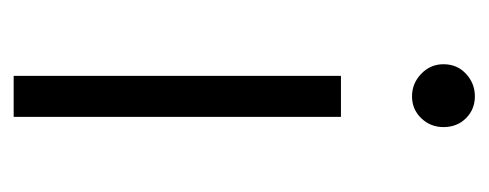

<svg xmlns="http://www.w3.org/2000/svg" viewBox="-237 -478 715 281"><g transform="rotate(90 120.5 -337.5)"><path d="M91 0V-479H151V0ZM121 -583Q102 -583 88 -596.5Q74 -610 74 -629Q74 -649 88 -662Q102 -675 121 -675Q140 -675 153 -662Q166 -649 166 -629Q166 -610 153 -596.5Q140 -583 121 -583Z"/></g></svg>

Font: Zen Kaku Gothic Antique
Style: Regular
Weight: 400
Designer: Yoshimichi Ohira
Foundry: Positype
Version: Version 1.001